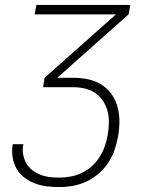

<svg xmlns="http://www.w3.org/2000/svg" viewBox="-20 -550 640 775"><path d="M219 205Q193 205 168 202Q143 199 120 190Q97 181 78 166.5Q59 152 47 131Q35 110 31 85Q27 60 31 35Q31 34 31 33.5Q31 33 32 32H74Q74 33 74 33.5Q74 34 74 34Q70 54 73.5 73.5Q77 93 86 109Q95 125 110 136.5Q125 148 142.5 155Q160 162 179.5 164.5Q199 167 219 167Q242 167 265.5 162.5Q289 158 311 147.5Q333 137 351.5 120Q370 103 383 82Q396 61 403.5 38.5Q411 16 415 -7Q419 -31 419.5 -55.5Q420 -80 414 -102Q408 -124 395.5 -143Q383 -162 364.5 -174.5Q346 -187 323 -192.5Q300 -198 276 -198H154L160 -236L448 -492H120L127 -530H506L499 -492L211 -236H276Q306 -236 335 -230Q364 -224 388.5 -209Q413 -194 429.5 -171Q446 -148 454 -120Q462 -92 462 -62Q462 -32 457 -1Q452 26 443 53.5Q434 81 418 105.5Q402 130 379 150Q356 170 329.5 182.5Q303 195 275 200Q247 205 219 205Z"/></svg>

Font: Iosevka Curly XLtExObl
Style: Regular
Weight: 200
Width: 7
Italic angle: -9°
Monospace: yes
Designer: Belleve Invis
Foundry: Belleve Invis
Version: Version 11.0.1; ttfautohint (v1.8.3)